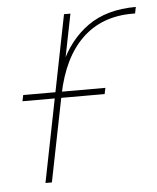

<svg xmlns="http://www.w3.org/2000/svg" viewBox="-44 -558 488 596"><g transform="rotate(-5 200.5 -260.0)"><path d="M74 0 177 -517H197L165 -357L160 -362Q192 -436 251 -478Q310 -520 401 -520L397 -500Q395 -500 392.5 -500Q390 -500 388 -500Q293 -500 232 -441.5Q171 -383 148 -270L94 0ZM25 -259 29 -278H285L281 -259Z"/></g></svg>

Font: Montserrat Thin Thin
Style: Italic
Weight: 250
Italic angle: -11.3°
Version: Version 9.000